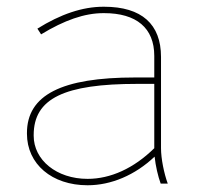

<svg xmlns="http://www.w3.org/2000/svg" viewBox="-20 -545 593 570"><path d="M240 5C310 5 381 -25 439 -80C442 -52 449 -22 457 0H478C467 -30 458 -74 458 -105V-376C458 -473 401 -525 289 -525H287C225 -525 160 -503 91 -460L102 -443C171 -485 231 -506 287 -506H289C385 -506 438 -462 438 -379V-315H381C163 -315 60 -263 60 -150V-148C60 -58 134 5 240 5ZM240 -14C148 -14 80 -70 80 -142V-144C80 -253 171 -296 388 -296H438V-105C377 -45 308 -14 240 -14Z"/></svg>

Font: Fixel Text Thin
Style: Regular
Weight: 100
Width: 4
Designer: AlfaBravo + MacPaw
Foundry: Kyrylo Tkachov, Marchela Mozhyna, Serhii Makarenko, Maria Weinstein, Zakhar Kryvoshyya
Version: Version 1.211